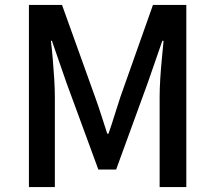

<svg xmlns="http://www.w3.org/2000/svg" viewBox="-20 -757 870 777"><path d="M97 0V-737H231L365 -364Q378 -328 390 -290.5Q402 -253 414 -216H419Q432 -253 443.5 -290.5Q455 -328 467 -364L599 -737H734V0H626V-364Q626 -397 628.5 -437.5Q631 -478 635 -518.5Q639 -559 642 -592H637L578 -422L450 -71H378L249 -422L190 -592H186Q190 -559 193.5 -518.5Q197 -478 199.5 -437.5Q202 -397 202 -364V0Z"/></svg>

Font: Source Han Sans Medium
Style: Regular
Weight: 500
Designer: Ryoko NISHIZUKA Ë•øÂ°öÊ∂ºÂ≠ê (kana, bopomofo & ideographs); Paul D. Hunt (Latin, Greek & Cyrillic); Sandoll Communicatio
Foundry: Adobe
Version: Version 2.004;hotconv 1.0.118;makeotfexe 2.5.65603